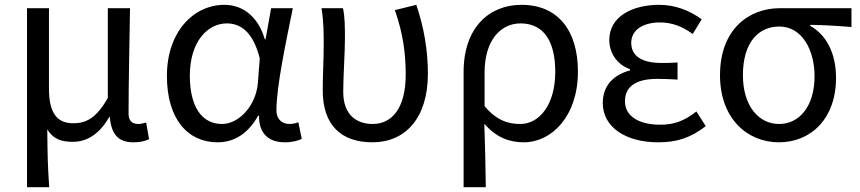

<svg xmlns="http://www.w3.org/2000/svg" viewBox="-20 -577 3564 796"><path d="M92 199H184C178 114 177 66 176 -41C202 2 238 11 282 11C341 11 393 -22 433 -92H435C442 -19 471 13 533 13C562 13 581 8 598 0L586 -69C572 -65 562 -63 553 -63C529 -63 513 -75 513 -106C513 -237 517 -396 519 -543H427V-171C377 -82 332 -66 283 -66C212 -66 183 -115 183 -210V-543H92Z M882 13C952 13 1009 -24 1050 -97H1054C1053 -21 1096 13 1161 13C1193 13 1215 6 1231 -1L1217 -70C1206 -66 1192 -63 1180 -63C1150 -63 1126 -82 1126 -119C1126 -218 1165 -400 1194 -543H1104L1081 -414H1078C1047 -518 978 -557 910 -557C785 -557 672 -448 672 -262C672 -84 758 13 882 13ZM900 -63C816 -63 767 -136 767 -263C767 -406 842 -480 920 -480C971 -480 1027 -453 1057 -335L1049 -232C1041 -140 972 -63 900 -63Z M1524 13C1660 13 1754 -87 1754 -271C1754 -368 1738 -462 1706 -557L1617 -535C1652 -436 1662 -351 1662 -268C1662 -127 1604 -63 1525 -63C1460 -63 1403 -99 1403 -196C1403 -263 1410 -355 1410 -416C1410 -464 1410 -505 1402 -543H1313C1322 -486 1322 -438 1322 -394C1322 -330 1318 -266 1318 -202C1318 -58 1395 13 1524 13Z M1902 199H1994C1993 103 1991 34 1988 -64C2038 -6 2093 13 2152 13C2266 13 2376 -94 2376 -280C2376 -451 2293 -557 2142 -557C2010 -557 1902 -465 1902 -278ZM2137 -63C2089 -63 2040 -76 1989 -137V-276C1989 -413 2058 -480 2138 -480C2239 -480 2282 -399 2282 -279C2282 -144 2217 -63 2137 -63Z M2709 13C2784 13 2841 -4 2906 -54L2867 -115C2816 -74 2771 -60 2718 -60C2626 -60 2571 -97 2571 -157C2571 -218 2616 -250 2705 -250C2732 -250 2758 -249 2789 -247V-318C2763 -316 2743 -316 2722 -316C2634 -316 2597 -350 2597 -399C2597 -455 2649 -484 2716 -484C2766 -484 2810 -467 2852 -436L2889 -497C2838 -534 2779 -557 2713 -557C2602 -557 2506 -509 2506 -411C2506 -360 2536 -310 2592 -290V-285C2531 -269 2479 -228 2479 -150C2479 -49 2575 13 2709 13Z M3209 13C3342 13 3446 -85 3446 -254C3446 -357 3406 -432 3339 -470V-474C3399 -473 3449 -470 3510 -465V-543H3213C3085 -543 2965 -456 2965 -265C2965 -86 3078 13 3209 13ZM3210 -63C3123 -63 3060 -141 3060 -265C3060 -402 3125 -467 3211 -467C3305 -467 3357 -370 3357 -261C3357 -139 3296 -63 3210 -63Z"/></svg>

Font: Source Han Sans TC
Style: Regular
Weight: 400
Designer: Ryoko NISHIZUKA 西塚涼子 (kana, bopomofo & ideographs); Paul D. Hunt (Latin, Greek & Cyrillic); Sandoll Communications 산돌커뮤니
Foundry: Adobe
Version: Version 2.002;hotconv 1.0.116;makeotfexe 2.5.65601